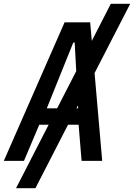

<svg xmlns="http://www.w3.org/2000/svg" viewBox="-26 -842 702 1005"><path d="M312 -725H446L454.5 -628L554 -822H655.5L469 -459.5L509 0H401L385.5 -189H330L159.5 143H58L228.5 -189H179.5L99.5 0H-6ZM273 -275 373 -469.5 365 -619H357.5L219 -275ZM383 -275 382 -290.5 374.5 -275Z"/></svg>

Font: JuliaMono MediumItalic
Style: Regular
Weight: 500
Italic angle: -9°
Monospace: yes
Designer: cormullion
Foundry: corm
Version: Version 0.049; ttfautohint (v1.8.4)